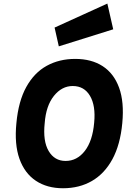

<svg xmlns="http://www.w3.org/2000/svg" viewBox="-20 -1010 696 1048"><path d="M324 17.5Q237 17.5 175.8 -23.2Q114.5 -64 86.2 -143.2Q58 -222.5 69.5 -338Q80.5 -457.5 123.5 -535.2Q166.5 -613 235 -650.8Q303.5 -688.5 390.5 -688.5Q479 -688.5 540.2 -649Q601.5 -609.5 630 -531.5Q658.5 -453.5 647.5 -338Q636.5 -220.5 593.8 -141.5Q551 -62.5 482.2 -22.5Q413.5 17.5 324 17.5ZM338 -131.5Q400.5 -131.5 443 -186.2Q485.5 -241 494 -340.5Q503 -433 471.2 -486.8Q439.5 -540.5 377 -540.5Q317.5 -540.5 274.2 -486.5Q231 -432.5 224 -338Q213.5 -240 245.5 -185.8Q277.5 -131.5 338 -131.5ZM301 -757 278 -859.5 566 -990.5 598 -850Z"/></svg>

Font: Karla ExtraBold
Style: Italic
Weight: 800
Italic angle: -8°
Designer: Jonathan Pinhorn
Version: Version 2.004;gftools[0.9.33]